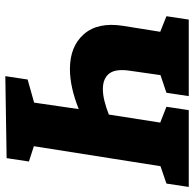

<svg xmlns="http://www.w3.org/2000/svg" viewBox="-32 -724 747 740"><g transform="rotate(-90 342.0 -353.5)"><path d="M301 -86 288 0H-8L5 -86L72 -109L149 -597L90 -616L103 -702L419 -707L406 -621L317 -596L292 -424Q377 -458 446 -458Q534 -458 581 -404Q628 -350 613 -254L590 -110L650 -86L637 0H342L355 -86L423 -109L440 -228Q448 -282 429 -306.5Q410 -331 369 -331Q348 -331 323.5 -325Q299 -319 271 -308L240 -110Z"/></g></svg>

Font: Bitter ExtraBold
Style: Italic
Weight: 800
Italic angle: -9°
Designer: Sol Matas, and Bitter project Authors
Foundry: Sol Matas
Version: Version 2.001